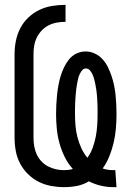

<svg xmlns="http://www.w3.org/2000/svg" viewBox="-20 -763 540 791"><path d="M447 8Q421 8 395.5 2Q370 -4 346 -16Q323 -2 297 3Q271 8 244 8Q217 8 190 3Q163 -2 138.5 -14.5Q114 -27 94.5 -46.5Q75 -66 62.5 -90Q50 -114 45 -141Q40 -168 40 -195V-540Q40 -568 45.5 -595Q51 -622 63.5 -646.5Q76 -671 96.5 -690.5Q117 -710 142 -722Q167 -734 194.5 -738.5Q222 -743 250 -743V-673Q232 -673 214.5 -670Q197 -667 181 -659Q165 -651 152.5 -638Q140 -625 132 -609Q124 -593 121 -575.5Q118 -558 118 -540V-195Q118 -178 121 -160.5Q124 -143 131 -127.5Q138 -112 150 -99Q162 -86 177 -78Q192 -70 209 -66Q226 -62 243 -62Q253 -62 262 -63Q271 -64 280 -67Q260 -89 246.5 -116.5Q233 -144 225 -173Q217 -202 214 -232.5Q211 -263 211 -293Q211 -313 212 -332.5Q213 -352 215 -371.5Q217 -391 220.5 -410.5Q224 -430 229.5 -448.5Q235 -467 243.5 -485Q252 -503 264.5 -518.5Q277 -534 295 -542.5Q313 -551 333 -551Q352 -551 370.5 -542.5Q389 -534 402.5 -519Q416 -504 424.5 -486.5Q433 -469 439.5 -450Q446 -431 450 -411.5Q454 -392 456 -372.5Q458 -353 459 -333Q460 -313 460 -293Q460 -264 457.5 -234.5Q455 -205 448.5 -176.5Q442 -148 431 -120.5Q420 -93 403 -69Q414 -65 425.5 -63.5Q437 -62 448 -62Q450 -62 452 -62Q454 -62 455 -62L460 8Q457 8 453.5 8Q450 8 447 8ZM340 -113Q354 -132 362 -154.5Q370 -177 374.5 -200Q379 -223 380.5 -246.5Q382 -270 382 -293Q382 -303 382 -313.5Q382 -324 381.5 -334Q381 -344 380.5 -354.5Q380 -365 379 -375Q378 -385 376.5 -395Q375 -405 373 -415Q371 -425 368.5 -435Q366 -445 362 -454.5Q358 -464 351 -472.5Q344 -481 334 -481Q324 -481 317.5 -472.5Q311 -464 307 -454.5Q303 -445 301 -435Q299 -425 297 -415Q295 -405 294 -395Q293 -385 292 -374.5Q291 -364 290.5 -354Q290 -344 289.5 -334Q289 -324 289 -313.5Q289 -303 289 -293Q289 -269 291 -245Q293 -221 299 -198Q305 -175 315 -153Q325 -131 340 -113Z"/></svg>

Font: Iosevka Gothic
Style: Regular
Weight: 400
Monospace: yes
Designer: Belleve Invis
Foundry: Belleve Invis
Version: Version 15.5.1; ttfautohint (v1.8.4)